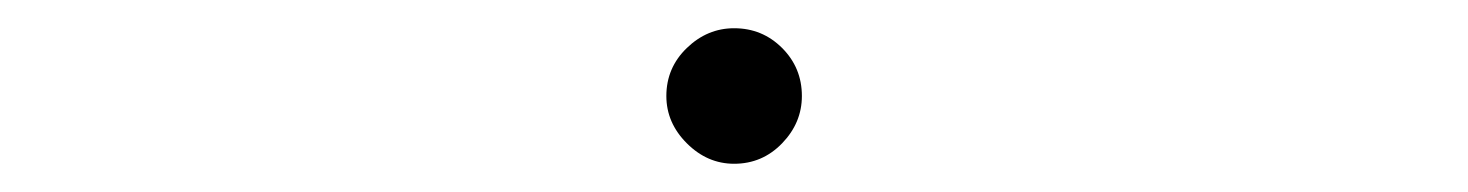

<svg xmlns="http://www.w3.org/2000/svg" viewBox="-20 -448 1040 136"><path d="M500 -428Q520 -428 534 -414Q548 -400 548 -380Q548 -361 534 -346.5Q520 -332 500 -332Q481 -332 466.5 -346.5Q452 -361 452 -380Q452 -400 466.5 -414Q481 -428 500 -428Z"/></svg>

Font: LINE Seed JP_TTF Thin
Style: Regular
Weight: 250
Designer: LY Corporation & Fontrix & Fontworks
Version: Version 1.008